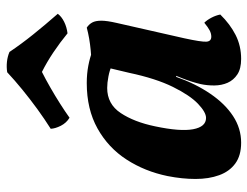

<svg xmlns="http://www.w3.org/2000/svg" viewBox="-106 -648 763 592"><g transform="rotate(-90 276.0 -352.5)"><path d="M486.3 -467Q496.5 -460.3 502.1 -450.2Q507.6 -440.1 507.7 -422.7Q507.8 -405.3 500.9 -375.2L453.5 -166.3Q442 -113.4 443 -98.2Q444 -83 458.4 -83Q467.8 -83 477.5 -87.9Q487.1 -92.8 501.4 -104.6Q509.9 -96.1 517.1 -82.3Q524.2 -68.5 526.7 -55.3Q497.5 -25.3 463.8 -8.1Q430.1 9 389.8 9Q359.7 9 342.1 -2.6Q324.4 -14.3 316.2 -32.9Q308.1 -51.6 308 -73.6Q307.8 -95.6 312.3 -116.2Q315.2 -128.8 319.6 -142.7Q324 -156.6 329.7 -171.3Q335.4 -186 341 -199.8L374.4 -368.5L335.6 -451.7Q378.2 -451.3 416.1 -454.8Q453.9 -458.3 486.3 -467ZM411.7 -450.3 368.1 -390.1Q355.2 -396.5 335.6 -400.2Q316.1 -404 300.3 -404Q250.8 -404 223.1 -362.5Q195.4 -321 182 -256.4Q165.6 -179.2 173 -139.2Q180.5 -99.2 207.9 -99.2Q225.4 -99.2 251.4 -123.9Q277.4 -148.6 303.5 -201.3Q329.5 -254 346.9 -336L365.9 -416L403.5 -409L354.8 -191.3H334.5Q313.4 -131.4 282.4 -86Q251.5 -40.6 213.5 -15.8Q175.6 9 131.5 9Q91.9 9 67.4 -9Q42.8 -27 31.3 -58.8Q19.7 -90.5 19.7 -131.5Q19.7 -172.6 28.6 -217.7Q43 -287.9 79.5 -344.2Q115.9 -400.6 175.3 -433.8Q234.7 -467 315.4 -467Q343.9 -467 368.9 -462.2Q393.9 -457.4 411.7 -450.3ZM208.5 -520.1Q192.6 -529.6 183.8 -546.8Q175.1 -564 174.4 -578.1Q204.5 -597.1 235.5 -619.6Q266.4 -642.2 295.6 -666Q324.7 -689.8 348.7 -712.3Q364.4 -714.8 380.7 -713.1Q397 -711.4 411.3 -705.3Q435.8 -668.8 464.8 -632.7Q493.7 -596.6 529 -556.3Q520.3 -544.7 504.2 -536.7Q488.1 -528.7 468.7 -526.3Q440.7 -549.3 410.2 -569.8Q379.6 -590.3 349.7 -605.2Q326.7 -593.7 301.4 -579.1Q276 -564.6 252 -549.3Q227.9 -534 208.5 -520.1Z"/></g></svg>

Font: Vollkorn
Style: Italic
Weight: 400
Italic angle: -11°
Designer: Friedrich Althausen
Foundry: Friedrich Althausen
Version: Version 5.001